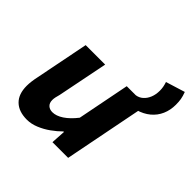

<svg xmlns="http://www.w3.org/2000/svg" viewBox="-180 -862 1038 1038"><g transform="rotate(45 339.0 -343.0)"><path d="M547 -444 488 -498Q510 -501 527 -516Q544 -531 553.5 -554.5Q563 -578 563 -608Q563 -622 560.5 -635.5Q558 -649 553 -664L663 -698Q672 -674 675 -656Q678 -638 678 -615Q678 -574 663 -539.5Q648 -505 618.5 -480.5Q589 -456 547 -444ZM165 12Q103 12 69 -21Q35 -54 35 -117Q35 -134 37.5 -153Q40 -172 44 -190L105 -498H254L196 -208Q192 -194 189.5 -182.5Q187 -171 187 -161Q187 -138 200 -126Q213 -114 234 -114Q263 -114 295.5 -135.5Q328 -157 360 -198L419 -498H567L469 0H349L354 -83H350Q326 -59 296 -37.5Q266 -16 232 -2Q198 12 165 12Z"/></g></svg>

Font: Source Code Pro ExtraBold
Style: Italic
Weight: 800
Italic angle: -11°
Monospace: yes
Designer: Paul D. Hunt, Teo Tuominen
Foundry: Adobe Systems Incorporated
Version: Version 1.016;hotconv 1.0.116;makeotfexe 2.5.65601